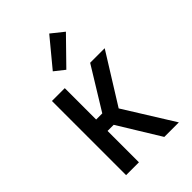

<svg xmlns="http://www.w3.org/2000/svg" viewBox="-226 -859 952 952"><g transform="rotate(-45 250.0 -383.0)"><path d="M78 0V-520H168V-300H211L346 -520H448L286 -260L448 0H346L211 -220H168V0ZM238 -579 185 -621 305 -766 370 -714Z"/></g></svg>

Font: Iosevka Term Medium
Style: Regular
Weight: 500
Monospace: yes
Designer: Belleve Invis
Foundry: Belleve Invis
Version: Version 26.3.1